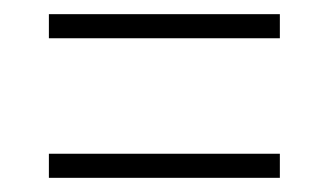

<svg xmlns="http://www.w3.org/2000/svg" viewBox="-20 -493 465 271"><path d="M49 -439H375V-473H49ZM49 -242H375V-276H49Z"/></svg>

Font: Noto Serif Lao ExtraCondensed ExtraLight
Style: Regular
Weight: 200
Width: 2
Designer: Monotype Design Team
Foundry: Monotype Imaging Inc.
Version: Version 2.003